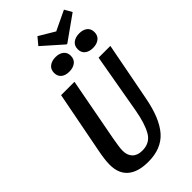

<svg xmlns="http://www.w3.org/2000/svg" viewBox="-314 -1102 1199 1199"><g transform="rotate(-45 285.0 -502.5)"><path d="M226 20Q136 20 89 -20Q42 -60 42 -138Q42 -182 56 -252L135 -660H253L174 -241Q161 -171 161 -143Q161 -102 184 -79Q207 -56 249 -56Q317 -56 348 -110.5Q379 -165 396 -261L466 -660H570L495 -270Q467 -122 404.5 -51Q342 20 226 20ZM525 -1025 553 -976 390 -860H383L251 -977L291 -1025L395 -963ZM352 -791Q352 -760 330.5 -743.5Q309 -727 275 -727Q242 -727 222 -743Q202 -759 202 -789Q202 -820 223.5 -836.5Q245 -853 278 -853Q311 -853 331.5 -837Q352 -821 352 -791ZM561 -791Q561 -760 539.5 -743.5Q518 -727 485 -727Q452 -727 431.5 -743Q411 -759 411 -789Q411 -820 432.5 -836.5Q454 -853 488 -853Q521 -853 541 -837Q561 -821 561 -791Z"/></g></svg>

Font: Sansita
Style: Italic
Weight: 400
Italic angle: -11°
Designer: Pablo Cosgaya
Foundry: Omnibus-Type
Version: Version 1.006